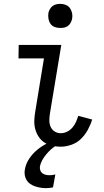

<svg xmlns="http://www.w3.org/2000/svg" viewBox="-20 -753 540 996"><path d="M295 8Q272 8 250 3Q228 -2 210 -14Q192 -26 180 -44.5Q168 -63 162.5 -84.5Q157 -106 158 -129Q159 -152 163 -175L208 -450H76L77 -520H298L239 -164Q236 -146 236 -128.5Q236 -111 242.5 -95.5Q249 -80 263.5 -71Q278 -62 295 -62Q312 -62 327.5 -69.5Q343 -77 355 -90.5Q367 -104 374 -120Q381 -136 386 -152L458 -133Q450 -106 435.5 -79.5Q421 -53 400 -32.5Q379 -12 350.5 -2Q322 8 295 8ZM218 223Q203 223 189 220.5Q175 218 161.5 213.5Q148 209 136.5 201Q125 193 118 181.5Q111 170 108.5 155.5Q106 141 109 126Q114 97 131 71Q148 45 172 25Q196 5 223.5 -8.5Q251 -22 280 -30L275 0Q259 9 245 21.5Q231 34 219.5 48Q208 62 199 78Q190 94 187 111Q186 121 189 130.5Q192 140 199.5 145.5Q207 151 216.5 153.5Q226 156 237 156Q244 156 251.5 155Q259 154 267 152L255 219Q246 221 236.5 222Q227 223 218 223ZM292 -608Q277 -608 263.5 -613Q250 -618 242 -629.5Q234 -641 231.5 -655.5Q229 -670 231 -685Q233 -695 238.5 -705Q244 -715 252.5 -721.5Q261 -728 271.5 -730.5Q282 -733 293 -733Q308 -733 321.5 -727.5Q335 -722 343 -710.5Q351 -699 354 -684.5Q357 -670 354 -655Q352 -645 346.5 -635Q341 -625 332.5 -618.5Q324 -612 313.5 -610Q303 -608 292 -608Z"/></svg>

Font: Iosevka Curly
Style: Italic
Weight: 400
Italic angle: -9°
Monospace: yes
Designer: Belleve Invis
Foundry: Belleve Invis
Version: Version 22.1.2; ttfautohint (v1.8.4)